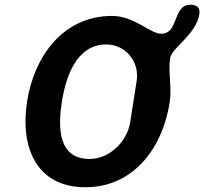

<svg xmlns="http://www.w3.org/2000/svg" viewBox="-20 -781 860 808"><path d="M94 -354C64 -163 132 7 339 7C544 7 665 -161 694 -350C704 -413 687 -476 696 -537C703 -580 806 -636 819 -722C823 -750 808 -761 781 -761C706 -761 733 -639 659 -639C611 -639 546 -714 451 -714C244 -714 123 -541 94 -354ZM240 -350C255 -449 298 -594 427 -594C508 -594 568 -522 555 -440L528 -267C515 -183 439 -112 357 -112C224 -112 224 -245 240 -350Z"/></svg>

Font: Asimov Print
Style: CIt
Weight: 500
Designer: Google
Version: Version 2.000980: 2014